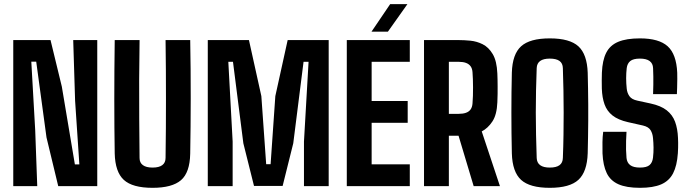

<svg xmlns="http://www.w3.org/2000/svg" viewBox="-20 -887 3282 915"><path d="M43.2 0V-696H220.8L274.6 -474.5L336.8 -103.6H358.2L337.9 -406.8L328.9 -696H443.5V0H257.5L201.6 -232L152.6 -593.2H129.2L147.8 -265.9L157.5 0Z M707 8.1Q611.1 8.1 570 -29.8Q528.8 -67.7 526.7 -155.9Q525.7 -215 525.2 -280.1Q524.7 -345.1 524.7 -414.2Q524.7 -483.4 525.2 -554.4Q525.7 -625.3 526.7 -696H645.2Q643.5 -600.8 643.2 -507.2Q642.8 -413.6 643.5 -320.5Q644.1 -227.4 645.1 -133.9Q645.1 -111.6 661 -100Q676.8 -88.4 707 -88.4Q737.7 -88.4 753.3 -100Q769 -111.6 769 -134.7Q770 -205.8 770.5 -275.2Q770.9 -344.6 770.9 -413.9Q770.9 -483.2 770.5 -553.3Q770 -623.5 769 -696H886.5Q887.9 -626.7 888.4 -556.9Q888.9 -487 888.9 -418.2Q888.9 -349.3 888.2 -283.1Q887.5 -216.9 886.5 -155Q884.8 -64.5 842.4 -28.2Q800.1 8.1 707 8.1Z M970.2 0V-696H1166.4L1225.5 -429L1248.5 -104.4H1269.6L1292.1 -429L1350.9 -696H1546.4V0H1428.6V-212.4L1450.5 -592.4H1426.6L1377.6 -204.2L1326.9 -0.8H1190.5L1139.7 -204.2L1090.3 -592.4H1068.1L1088.7 -212.4V0Z M1632.7 0V-696H1932.9V-592.4H1751.1V-405.6H1922.9V-301.9H1751.1V-103.7H1932.9V0ZM1750.4 -736 1839.3 -867.2H1921.5L1828.5 -736Z M2000.7 0V-696H2166.6Q2191.5 -696 2221.8 -693.1Q2252.1 -690.1 2280.3 -676.1Q2308.6 -662 2328.1 -629.3Q2347.7 -596.5 2350.2 -536.5Q2350.8 -522.5 2351.1 -507.4Q2351.4 -492.3 2351.5 -475.6Q2351.6 -458.8 2351.4 -439.8Q2351.3 -420.8 2350.2 -399.5Q2347.8 -340 2326.4 -307.9Q2305 -275.8 2275.8 -260.7L2362.5 0H2237.3L2165.3 -240.1H2119.1V0ZM2119.1 -344.5H2166.4Q2186.5 -344.5 2200.6 -349.5Q2214.7 -354.5 2222.6 -365.3Q2230.4 -376.2 2231.8 -393.9Q2233.3 -410.7 2233.8 -430.4Q2234.3 -450.1 2234.3 -470.5Q2234.3 -490.9 2233.6 -509.7Q2232.8 -528.4 2231.8 -542.9Q2230.6 -560.4 2222.7 -571.2Q2214.8 -582.1 2200.8 -587.2Q2186.8 -592.4 2166.6 -592.4H2119.1Z M2600 8.1Q2504.9 8.1 2463.3 -29.8Q2421.8 -67.7 2419.3 -155.9Q2418.2 -204.8 2417.6 -253.5Q2417.1 -302.3 2417.1 -350.6Q2417.1 -399 2417.6 -446.6Q2418.2 -494.2 2419.3 -541Q2421.8 -628.6 2463.4 -666.4Q2505 -704.1 2600 -704.1Q2695.1 -704.1 2736.5 -666.2Q2777.8 -628.3 2780.8 -540.3Q2781.8 -503.1 2782.4 -465.3Q2783 -427.5 2783.3 -389.1Q2783.5 -350.6 2783.3 -311.9Q2783 -273.2 2782.4 -234.3Q2781.8 -195.4 2780.8 -156.6Q2777.9 -68.1 2736.5 -30Q2695.1 8.1 2600 8.1ZM2600 -88.4Q2630.9 -88.4 2646.4 -99.8Q2661.9 -111.1 2662.4 -134.7Q2664.7 -191.4 2665.4 -244.8Q2666.2 -298.2 2666.2 -350.4Q2666.2 -402.7 2665.2 -455.1Q2664.3 -507.6 2662.4 -562Q2661.9 -585.3 2646.4 -596.5Q2630.9 -607.7 2600 -607.7Q2569.9 -607.7 2554.3 -596.5Q2538.7 -585.3 2537.7 -562.8Q2535.7 -508 2534.5 -455.3Q2533.3 -402.7 2533.4 -350.4Q2533.5 -298.2 2534.6 -244.6Q2535.8 -191 2537.7 -133.9Q2538.7 -111.1 2554.3 -99.8Q2569.9 -88.4 2600 -88.4Z M3030 8.1Q2965.4 8.1 2927.1 -9Q2888.8 -26 2871.4 -62.2Q2853.9 -98.5 2851.3 -156.3Q2850.7 -184 2851.1 -209.5Q2851.4 -235 2854.6 -258.9H2965.7Q2964.3 -236.9 2963.7 -215.3Q2963 -193.8 2963.5 -173.3Q2964 -152.8 2965.7 -134.4Q2968 -111.7 2983.3 -100.1Q2998.6 -88.4 3029.9 -88.4Q3061.8 -88.4 3075.5 -100.3Q3089.3 -112.2 3092 -136Q3094.8 -160.4 3094.5 -183.7Q3094.2 -206.9 3092 -228.6Q3090.3 -250.5 3080.4 -266.7Q3070.4 -282.8 3043.8 -288.9L2972.3 -305Q2925.7 -315.6 2899 -336.7Q2872.4 -357.7 2861 -389.7Q2849.6 -421.6 2848.1 -464.8Q2847.6 -484.8 2847.7 -503.3Q2847.9 -521.8 2848.4 -540.9Q2850.8 -599.3 2868.8 -635.2Q2886.8 -671.1 2925.9 -687.6Q2964.9 -704.1 3029.9 -704.1Q3120.1 -704.1 3161.8 -666.5Q3203.5 -628.9 3207.4 -540.6Q3207.9 -531.2 3207.7 -510.5Q3207.5 -489.8 3206.9 -469Q3206.3 -448.3 3205.8 -438.5H3092.3Q3093.3 -463.1 3093.5 -483.4Q3093.8 -503.7 3093.5 -522.8Q3093.3 -541.9 3092.3 -562.4Q3091.5 -584.6 3075.8 -596.2Q3060.2 -607.7 3029.6 -607.7Q2998.1 -607.7 2983.8 -596.2Q2969.5 -584.6 2966.7 -562.4Q2964 -539.3 2964 -514.2Q2964.1 -489.1 2966.7 -464.8Q2968.8 -443.9 2979.7 -428.5Q2990.5 -413.1 3017.5 -407.4L3080.3 -393.8Q3129.2 -383.3 3157.1 -361.5Q3185 -339.7 3197.2 -306.6Q3209.4 -273.4 3211.1 -229.4Q3211.8 -218.1 3211.8 -206.4Q3211.9 -194.8 3211.6 -182.3Q3211.4 -169.9 3210.4 -156.3Q3206.3 -97.1 3187.6 -60.9Q3168.9 -24.8 3130.8 -8.3Q3092.6 8.1 3030 8.1Z"/></svg>

Font: Big Shoulders Display SC Thin
Style: Regular
Weight: 100
Designer: Patric King
Foundry: XO Type Co
Version: Version 2.002